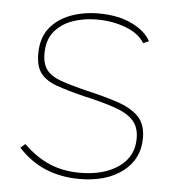

<svg xmlns="http://www.w3.org/2000/svg" viewBox="-44 -568 559 619"><g transform="rotate(5 235.5 -258.5)"><path d="M235 10Q176 10 126 -10.5Q76 -31 37 -74L52 -87Q92 -48 136 -29Q180 -10 235 -10Q312 -10 360 -43.5Q408 -77 408 -136Q408 -174 387 -195.5Q366 -217 325.5 -230.5Q285 -244 227 -257Q174 -270 138.5 -282.5Q103 -295 85.5 -317Q68 -339 68 -380Q68 -432 93.5 -464Q119 -496 160.5 -511.5Q202 -527 251 -527Q314 -527 358.5 -505.5Q403 -484 420 -452L402 -444Q383 -475 340 -491Q297 -507 247 -507Q204 -507 168 -494Q132 -481 110 -454Q88 -427 88 -383Q88 -349 103 -330Q118 -311 149 -300Q180 -289 228 -277Q290 -263 335 -248Q380 -233 404 -208.5Q428 -184 428 -139Q428 -71 375 -30.5Q322 10 235 10Z"/></g></svg>

Font: Raleway Thin
Style: Regular
Weight: 100
Designer: Matt McInerney, Pablo Impallari, Rodrigo Fuenzalida
Foundry: Matt McInerney, Pablo Impallari, Rodrigo Fuenzalida
Version: Version 4.026